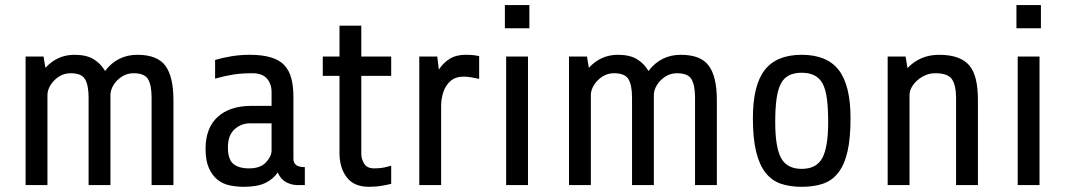

<svg xmlns="http://www.w3.org/2000/svg" viewBox="-20 -720 4144 747"><path d="M164.6 -350.1V0H79.6V-500H149.4L156.7 -456.1Q203.1 -506.8 269.5 -506.8Q316.4 -506.8 344.5 -489.5Q372.6 -472.2 388.7 -443.8Q436.5 -506.8 514.6 -506.8Q591.8 -506.8 623.3 -464.4Q654.8 -421.9 654.8 -330.1V0H569.8V-339.8Q569.8 -388.2 556.2 -411.6Q542.5 -435.1 499.5 -435.1Q474.6 -435.1 454.1 -421.9Q433.6 -408.7 421.6 -389.2Q409.7 -369.6 409.7 -350.1V0H324.7V-339.8Q324.7 -388.2 311 -411.6Q297.4 -435.1 254.4 -435.1Q229.5 -435.1 209.2 -421.9Q189 -408.7 176.8 -389.2Q164.6 -369.6 164.6 -350.1Z M1166 -69.8V0H1135.7Q1115.7 0 1094.2 -10.7Q1072.8 -21.5 1060.5 -48.8Q1042 -22 1011 -7.6Q980 6.8 928.7 6.8Q901.9 6.8 874.8 1.5Q847.7 -3.9 826.7 -20.5Q805.7 -37.1 792.7 -66.2Q779.8 -95.2 779.8 -141.1Q779.8 -222.2 826.9 -265.1Q874 -308.1 958 -308.1H1036.6V-361.8Q1036.6 -394 1018.3 -414.6Q1000 -435.1 961.9 -435.1Q918.9 -435.1 887 -429.9Q855 -424.8 816.9 -414.1V-486.8Q844.7 -495.1 879.6 -501Q914.6 -506.8 951.7 -506.8Q1047.9 -506.8 1085.4 -467.3Q1105 -446.8 1113.3 -415.8Q1121.6 -384.8 1121.6 -341.8V-102.1Q1121.6 -86.9 1131.6 -78.4Q1141.6 -69.8 1166 -69.8ZM948.7 -64.9Q993.7 -64.9 1015.1 -88.6Q1036.6 -112.3 1036.6 -134.8V-240.2H952.6Q918 -240.2 892.3 -216.8Q866.7 -193.4 866.7 -147Q866.7 -100.1 887.7 -82.5Q908.7 -64.9 948.7 -64.9Z M1502 -500V-424.8H1385.7V-120.1Q1385.7 -102.1 1396.7 -83.5Q1407.7 -64.9 1436 -64.9Q1459 -64.9 1474.9 -68.4Q1490.7 -71.8 1502 -75.2V-4.9Q1491.7 -2 1467.3 2.4Q1442.9 6.8 1416 6.8Q1356.9 6.8 1328.9 -30.3Q1300.8 -67.4 1300.8 -125V-424.8H1235.8V-500H1300.8V-620.1H1385.7V-500Z M1696.3 -308.1V0H1611.3V-500H1681.2L1687.5 -449.2Q1704.1 -475.1 1729.2 -491Q1754.4 -506.8 1791.5 -506.8Q1809.6 -506.8 1822.5 -505.4Q1835.4 -503.9 1844.2 -502V-413.1Q1831.5 -416 1814.9 -418.9Q1798.3 -421.9 1784.2 -421.9Q1752.9 -421.9 1733.6 -405.5Q1714.4 -389.2 1705.3 -363Q1696.3 -336.9 1696.3 -308.1Z M2039.6 -700.2V-609.9H1944.3V-700.2ZM2034.2 -500V0H1949.2V-500Z M2278.8 -350.1V0H2193.8V-500H2263.7L2271 -456.1Q2317.4 -506.8 2383.8 -506.8Q2430.7 -506.8 2458.7 -489.5Q2486.8 -472.2 2502.9 -443.8Q2550.8 -506.8 2628.9 -506.8Q2706.1 -506.8 2737.5 -464.4Q2769 -421.9 2769 -330.1V0H2684.1V-339.8Q2684.1 -388.2 2670.4 -411.6Q2656.7 -435.1 2613.8 -435.1Q2588.9 -435.1 2568.4 -421.9Q2547.9 -408.7 2535.9 -389.2Q2523.9 -369.6 2523.9 -350.1V0H2439V-339.8Q2439 -388.2 2425.3 -411.6Q2411.6 -435.1 2368.7 -435.1Q2343.8 -435.1 2323.5 -421.9Q2303.2 -408.7 2291 -389.2Q2278.8 -369.6 2278.8 -350.1Z M3289.1 -259.8Q3289.1 -181.2 3277.1 -129.6Q3265.1 -78.1 3241.2 -47.9Q3217.3 -17.1 3181.6 -5.1Q3146 6.8 3099.1 6.8Q3053.2 6.8 3018.1 -5.1Q2982.9 -17.1 2958.5 -47.9Q2934.6 -78.1 2921.9 -129.6Q2909.2 -181.2 2909.2 -259.8Q2909.2 -388.2 2955.1 -447.5Q3001 -506.8 3099.1 -506.8Q3197.3 -506.8 3243.2 -447.5Q3289.1 -388.2 3289.1 -259.8ZM3202.1 -245.1Q3202.1 -297.9 3197.3 -335Q3192.4 -372.1 3180.7 -394.5Q3158.2 -437 3099.1 -437Q3039.6 -437 3018.1 -394.5Q3006.3 -372.1 3001.2 -335Q2996.1 -297.9 2996.1 -245.1Q2996.1 -147 3019 -105Q3042 -63 3099.1 -63Q3156.2 -63 3179.2 -105Q3202.1 -147 3202.1 -245.1Z M3518.6 -350.1V0H3433.6V-500H3503.4L3510.7 -455.1Q3559.6 -506.8 3633.8 -506.8Q3717.3 -506.8 3752 -464.4Q3769.5 -442.9 3777.1 -409.4Q3784.7 -376 3784.7 -330.1V0H3699.7V-339.8Q3699.7 -387.2 3684.1 -411.1Q3668.5 -435.1 3618.7 -435.1Q3592.3 -435.1 3569.6 -422.1Q3546.9 -409.2 3532.7 -389.6Q3518.6 -370.1 3518.6 -350.1Z M4029.8 -700.2V-609.9H3934.6V-700.2ZM4024.4 -500V0H3939.5V-500Z"/></svg>

Font: Moulpali
Style: Regular
Weight: 400
Designer: Danh Hong
Version: Version 8.002; ttfautohint (v1.8.3)